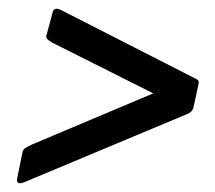

<svg xmlns="http://www.w3.org/2000/svg" viewBox="-20 -530 489 436"><path d="M37 -117Q16 -108 19 -125L31 -184Q32 -190 37 -193.5Q42 -197 53 -202L328 -318L99 -433Q84 -441 85 -448L99 -500Q100 -507 105 -509.5Q110 -512 123 -505L419 -354Q426 -351 429 -348.5Q432 -346 431 -340L420 -289Q418 -280 414 -276.5Q410 -273 405 -271Z"/></svg>

Font: Glory SemiBold
Style: Italic
Weight: 600
Italic angle: -12°
Designer: Robert Leuschke
Foundry: Robert Leuschke
Version: Version 1.011